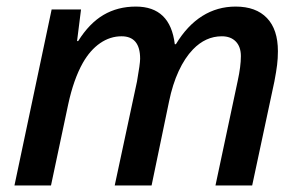

<svg xmlns="http://www.w3.org/2000/svg" viewBox="-20 -570 927 590"><path d="M138.7 -541H229L216.8 -443.8H220.2Q254.4 -498.5 298.1 -524.2Q341.8 -549.8 397.5 -549.8Q503.4 -549.8 517.1 -434.1H520.5Q555.2 -491.7 601.6 -520.8Q647.9 -549.8 704.1 -549.8Q766.6 -549.8 800.3 -514.6Q834 -479.5 834 -412.6Q834 -390.6 831.5 -370.6Q829.1 -350.6 823.2 -319.8L754.9 0H642.1L710.4 -321.3Q720.2 -366.2 720.2 -397.5Q720.2 -426.3 704.6 -442.4Q689 -458.5 661.6 -458.5Q611.8 -458.5 572.8 -418Q547.9 -392.1 529.1 -351.6Q510.3 -311 499.5 -258.3L445.8 0H332.5L400.9 -319.3Q410.6 -374 410.6 -389.6Q410.6 -458.5 353.5 -458.5Q318.4 -458.5 287.6 -437.3Q256.8 -416 234.4 -376.5Q206.1 -326.2 189.5 -249L136.7 0H24.4Z"/></svg>

Font: Viking Open Sans Light
Style: Bold Italic
Weight: 600
Italic angle: -12°
Foundry: Ascender Corporation
Version: Version 2.000